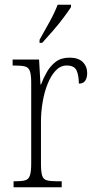

<svg xmlns="http://www.w3.org/2000/svg" viewBox="-20 -786 398 806"><path d="M37 0V-25H43Q71 -25 85.5 -29Q100 -33 105.5 -49Q111 -65 111 -100V-438Q111 -472 105.5 -487.5Q100 -503 85 -507Q70 -511 39 -511H33V-536H144L150 -431H152Q162 -458 177 -484Q192 -510 214.5 -527Q237 -544 272 -544Q309 -544 327.5 -525.5Q346 -507 346 -479Q346 -460 338 -447.5Q330 -435 311 -435Q311 -469 301.5 -490Q292 -511 260 -511Q234 -511 214 -490Q194 -469 180 -434Q166 -399 159 -357.5Q152 -316 152 -276V-99Q152 -64 157 -48.5Q162 -33 177 -29Q192 -25 220 -25H239V0ZM146 -619Q168 -658 188.5 -695Q209 -732 222 -766H278V-756Q267 -739 246.5 -711.5Q226 -684 201.5 -656Q177 -628 157 -606H146Z"/></svg>

Font: Noto Serif Tamil Condensed ExtraLight
Style: Italic
Weight: 200
Width: 3
Italic angle: -12°
Designer: Indian Type Foundry, Tom Grace, and the Monotype Design Team
Foundry: Monotype Imaging Inc.
Version: Version 2.003; ttfautohint (v1.8.4.7-5d5b)